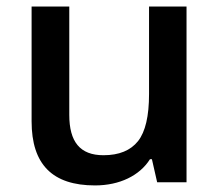

<svg xmlns="http://www.w3.org/2000/svg" viewBox="-20 -560 675 590"><path d="M553.2 0V-540H438V-271C438 -203.1 426.8 -155.3 404.3 -126.5C381.3 -97.7 346.2 -83 297.9 -83C225.6 -83 192.9 -124.5 192.9 -207V-540H77.1V-187C77.1 -54.7 141.1 9.8 272 9.8C347.7 9.8 409.2 -20.5 440.9 -70.8H446.8L462.9 0Z"/></svg>

Font: Samim Medium
Style: Regular
Weight: 500
Foundry: DejaVu fonts team - Redesigned by Saber Rastikerdar
Version: Version 4.0.5